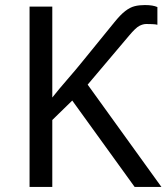

<svg xmlns="http://www.w3.org/2000/svg" viewBox="-20 -740 659 760"><path d="M553 -720Q570 -720 582 -718Q594 -716 603 -712V-642Q596 -644 582 -644.5Q568 -645 559 -645Q546 -645 531.5 -637.5Q517 -630 491 -599L327 -405L619 0H513L266 -342L187 -265V0H97V-714H187V-354Q213 -387 247 -426Q281 -465 310 -501L432 -651Q457 -682 476 -696.5Q495 -711 513 -715.5Q531 -720 553 -720Z"/></svg>

Font: Go Noto Kurrent-Regular
Style: Regular
Weight: 400
Designer: Monotype Design Team
Foundry: Monotype Imaging Inc.
Version: Version 2.012; ttfautohint (v1.8.4.7-5d5b)